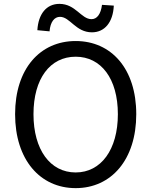

<svg xmlns="http://www.w3.org/2000/svg" viewBox="-20 -959 782 992"><path d="M455 -792C521 -792 564 -844 568 -930L507 -934C501 -886 481 -860 453 -860C399 -860 371 -939 287 -939C220 -939 178 -887 173 -803L236 -797C240 -846 261 -872 290 -872C342 -872 371 -792 455 -792ZM371 13C555 13 684 -134 684 -369C684 -604 555 -747 371 -747C187 -747 58 -604 58 -369C58 -134 187 13 371 13ZM371 -68C239 -68 153 -186 153 -369C153 -553 239 -666 371 -666C502 -666 589 -553 589 -369C589 -186 502 -68 371 -68Z"/></svg>

Font: Noto Sans JP
Style: Regular
Weight: 400
Designer: Ryoko NISHIZUKA  (kana, bopomofo & ideographs); Paul D. Hunt (Latin, Greek & Cyrillic); Sandoll Communications , Soo-you
Foundry: Adobe
Version: Version 2.002;hotconv 1.0.116;makeotfexe 2.5.65601